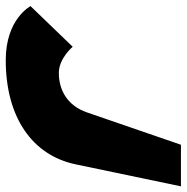

<svg xmlns="http://www.w3.org/2000/svg" viewBox="-96 -606 634 651"><g transform="rotate(90 220.5 -280.0)"><path d="M526.3 -577H385.3L275.5 -258C252.2 -191 198.9 -163 141.9 -163C91.9 -163 53.1 -210 53.1 -210L-84.7 -67C-84.7 -67 -41.6 17 98.4 17C293.4 17 421.3 -74 451.7 -220Z"/></g></svg>

Font: Hussar Milosc
Style: Obl
Weight: 700
Foundry: Cannot Into Space Fonts
Version: Version 1.02